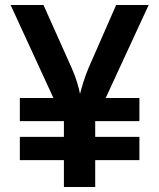

<svg xmlns="http://www.w3.org/2000/svg" viewBox="-20 -750 639 770"><path d="M59.6 -107.9V-201.2H236.3V-264.2H59.6V-356.9H194.3L22.5 -730H154.3L267.6 -477.1Q280.8 -447.3 289.6 -418.2Q298.3 -389.2 300.8 -373Q304.7 -389.2 313.5 -418Q322.3 -446.8 335 -477.1L445.8 -730H576.2L403.8 -356.9H539.1V-264.2H361.8V-201.2H539.1V-107.9H361.8V0H236.3V-107.9Z"/></svg>

Font: UDEV Gothic 35
Style: Bold
Weight: 700
Version: v2.1.0; ttfautohint (v1.8.4.7-5d5b-dirty) -l 6 -r 45 -G 200 